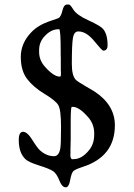

<svg xmlns="http://www.w3.org/2000/svg" viewBox="-20 -740 582 834"><path d="M389.2 -154.8V-161.1Q389.2 -200.7 363.3 -230.5Q323.7 -275.9 296.4 -275.9H292Q287.1 -275.4 287.1 -212.9V-128.4L286.6 -122.6V-105L286.1 -99.1V-75.7L285.6 -67.4Q285.6 -48.3 294.9 -48.3L297.9 -48.8H300.3Q336.4 -48.8 368.2 -89.4Q389.2 -116.2 389.2 -154.8ZM149.9 -522.9V-514.6Q149.9 -479 174.3 -451.2Q212.9 -407.2 239.7 -407.2Q244.6 -407.2 244.6 -416V-431.2L244.1 -433.6V-490.2L243.7 -495.6V-511.2Q243.7 -613.3 236.8 -613.3H234.4L231.9 -612.8Q203.6 -612.8 176.8 -585.9Q149.9 -559.1 149.9 -522.9ZM265.6 73.7Q249.5 73.7 237.8 43.9Q226.1 14.2 210.9 3.7Q195.8 -6.8 150.4 -21Q105 -35.2 91.3 -47.9Q61.5 -75.2 61.5 -131.8Q61.5 -167.5 80.1 -167.5Q98.6 -167.5 120.4 -132.3Q142.1 -97.2 154.3 -86.4Q182.6 -61.5 214.8 -61.5Q235.4 -61.5 241.7 -93.8Q245.1 -110.4 245.1 -187.3Q245.1 -264.2 232.9 -283.9Q220.7 -303.7 172.9 -332.5Q125 -361.3 97.7 -397.2Q70.3 -433.1 70.3 -492.7Q70.3 -552.2 115.7 -599.6Q144.5 -629.9 192.9 -647L207.5 -651.9Q232.4 -660.2 235.4 -662.1Q245.1 -668.5 251.2 -694.3Q257.3 -720.2 271 -720.2H279.8Q285.2 -720.2 299.3 -697.5Q313.5 -674.8 365.2 -651.1Q417 -627.4 427.7 -614.3Q447.3 -591.3 447.3 -543.5Q447.3 -520 428.2 -520Q423.3 -520 389.2 -561.8Q355 -603.5 320.3 -603.5Q301.8 -603.5 296.9 -576.2Q292 -548.8 292 -461.9Q292 -411.1 309.6 -393.1Q316.9 -385.7 352.1 -365.2Q387.2 -344.7 389.6 -343.3Q479 -284.7 479 -195.8Q479 -60.1 339.4 -15.1Q308.1 -4.9 299.3 2.7Q290.5 10.3 284.9 42Q279.3 73.7 265.6 73.7Z"/></svg>

Font: Averia Serif
Style: Regular
Weight: 500
Version: Version 1.0